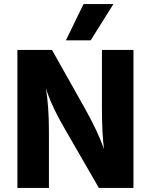

<svg xmlns="http://www.w3.org/2000/svg" viewBox="-20 -918 737 938"><path d="M423 -721H302L388 -898H534ZM219 0H65V-674H234L391 -395Q459 -274 488 -190Q478 -264 478 -395V-674H632V0H463L302 -279Q239 -386 212 -463L204 -488Q219 -398 219 -279Z"/></svg>

Font: Hind Jalandhar
Style: Bold
Weight: 700
Designer: Namrata Goyal
Foundry: Indian Type Foundry
Version: Version 0.702;PS 1.0;hotconv 1.0.81;makeotf.lib2.5.63406